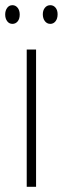

<svg xmlns="http://www.w3.org/2000/svg" viewBox="-33 -720 242 740"><path d="M106 0H70V-529H106ZM-13 -664Q-13 -679 -5.5 -689.5Q2 -700 15 -700Q27 -700 35 -690Q43 -680 43 -664Q43 -647 35 -637.5Q27 -628 15 -628Q2 -628 -5.5 -638.5Q-13 -649 -13 -664ZM132 -665Q132 -680 140 -690Q148 -700 161 -700Q173 -700 181 -690.5Q189 -681 189 -665Q189 -648 181 -638Q173 -628 161 -628Q148 -628 140 -638.5Q132 -649 132 -665Z"/></svg>

Font: Noto Sans Malayalam ExtraCondensed ExtraLight
Style: Regular
Weight: 200
Width: 2
Designer: Jelle Bosma - Monotype Design Team
Foundry: Monotype Imaging Inc.
Version: Version 2.104; ttfautohint (v1.8.4.7-5d5b)